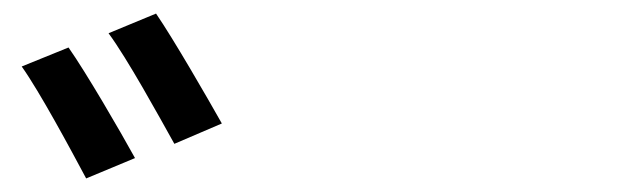

<svg xmlns="http://www.w3.org/2000/svg" viewBox="-20 -865 940 283"><path d="M81 -795 12 -767C39 -729 84 -645 107 -602L179 -632C157 -672 107 -758 81 -795ZM210 -845 140 -816C168 -778 213 -696 237 -653L307 -683C285 -722 236 -807 210 -845Z"/></svg>

Font: Glow Sans SC Condensed Medium
Style: Regular
Weight: 600
Width: 3
Designer: Ryoko NISHIZUKA (kana, bopomofo & ideographs); Paul D. Hunt (Latin, Greek & Cyrillic); Sandoll Communications, Soo-young
Version: Version 0.93